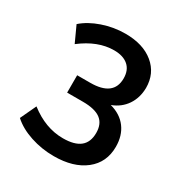

<svg xmlns="http://www.w3.org/2000/svg" viewBox="-169 -849 939 986"><g transform="rotate(30 300.0 -356.5)"><path d="M540 -193Q540 -100 471.5 -46Q403 8 287 8Q215 8 148.5 -14Q82 -36 39 -75L83 -169Q178 -95 282 -95Q350 -95 383.5 -122Q417 -149 417 -204Q417 -258 383 -283.5Q349 -309 278 -309H184V-412H261Q399 -412 399 -517Q399 -566 369 -592Q339 -618 285 -618Q189 -618 93 -544L50 -638Q93 -676 158.5 -698.5Q224 -721 293 -721Q398 -721 460.5 -669.5Q523 -618 523 -532Q522 -473 492.5 -429.5Q463 -386 410 -366Q473 -349 506.5 -304Q540 -259 540 -193Z"/></g></svg>

Font: Muli
Style: Bold
Weight: 700
Designer: Vernon Adams
Foundry: Vernon Adams
Version: Version 2.001